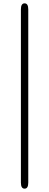

<svg xmlns="http://www.w3.org/2000/svg" viewBox="-20 -851 294 1148"><path d="M127 277Q105 277 105 241V-795Q105 -831 127 -831Q149 -831 149 -795V241Q149 277 127 277Z"/></svg>

Font: Resource Han Rounded KR Light
Style: Regular
Weight: 300
Designer: Cyano Hao (round all glyphs); Ryoko NISHIZUKA 西塚涼子 (kana, bopomofo & ideographs); Paul D. Hunt (Latin, Greek & Cyrillic)
Foundry: Cyano Hao
Version: 0.990